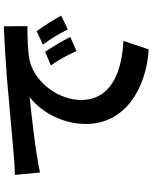

<svg xmlns="http://www.w3.org/2000/svg" viewBox="87 -872 825 1040"><g transform="rotate(-90 500.0 -351.5)"><path d="M740 -520 666 -489C698 -444 719 -405 744 -350L820 -384C801 -424 764 -484 740 -520ZM852 -566 779 -532C811 -488 834 -451 861 -397L936 -433C915 -472 877 -531 852 -566ZM73 -684 86 -548C201 -573 409 -595 495 -604C428 -554 349 -442 349 -299C349 -84 545 28 753 41L799 -96C631 -104 479 -163 479 -326C479 -443 568 -571 688 -603C741 -615 826 -616 879 -616L878 -744C808 -741 700 -735 598 -727C417 -711 253 -696 170 -689C151 -687 113 -685 73 -684Z"/></g></svg>

Font: Source Han Sans Old Style Bold
Style: Regular
Weight: 700
Designer: Ryoko NISHIZUKA (kana & ideographs); Paul D. Hunt (Latin, Greek & Cyrillic); Wenlong ZHANG (bopomofo); Sandoll Communica
Foundry: Adobe Systems Incorporated
Version: Version 1.004;PS 1.004;hotconv 1.0.81;makeotf.lib2.5.63406